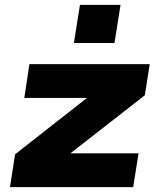

<svg xmlns="http://www.w3.org/2000/svg" viewBox="-20 -770 648 790"><path d="M21 0 42 -135 390 -408 371 -367H80L101 -506H596L576 -378L222 -102L241 -139H550L528 0ZM284 -593 309 -750H476L451 -593Z"/></svg>

Font: Nunito Sans 7pt SemiExpanded Black
Style: Italic
Weight: 900
Width: 6
Italic angle: -9°
Designer: Vernon Adams
Foundry: Vernon Adams
Version: Version 3.101;gftools[0.9.27]